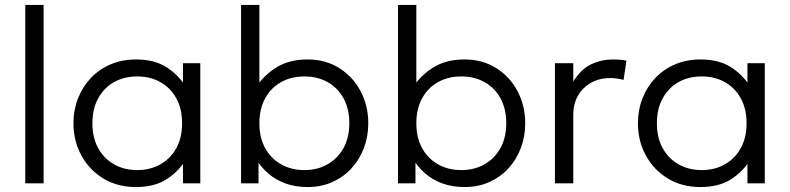

<svg xmlns="http://www.w3.org/2000/svg" viewBox="-20 -740 3190 775"><path d="M82 0V-720H156V0Z M528.5 15Q454 15 397.2 -19.5Q340.5 -54 308.5 -112.5Q276.5 -171 276.5 -242.5Q276.5 -296 294.8 -342.8Q313 -389.5 346.5 -425Q380 -460.5 426.5 -480.2Q473 -500 528.5 -500Q603.5 -500 652 -468.8Q700.5 -437.5 729.5 -390.5L718.5 -374.5V-485H788.5V0H718.5V-110.5L729.5 -94.5Q700.5 -47.5 652 -16.2Q603.5 15 528.5 15ZM534 -53.5Q586.5 -53.5 627.5 -76.8Q668.5 -100 691.8 -142.2Q715 -184.5 715 -242.5Q715 -300.5 691.8 -343Q668.5 -385.5 627.5 -408.5Q586.5 -431.5 534 -431.5Q481 -431.5 440.2 -408.5Q399.5 -385.5 376.2 -343Q353 -300.5 353 -242.5Q353 -184.5 376.2 -142.2Q399.5 -100 440.2 -76.8Q481 -53.5 534 -53.5Z M1222 15Q1171.5 15 1131.5 0.2Q1091.5 -14.5 1061.8 -40.8Q1032 -67 1012 -100.5L1023.5 -116.5V0H953V-720H1027V-371.5L1013.5 -388Q1045.5 -437 1096.8 -468.5Q1148 -500 1221.5 -500Q1294.5 -500 1349.8 -465Q1405 -430 1435.8 -371.5Q1466.5 -313 1466.5 -242.5Q1466.5 -189 1448.8 -142.2Q1431 -95.5 1398.5 -60.2Q1366 -25 1321.2 -5Q1276.5 15 1222 15ZM1208.5 -53.5Q1261.5 -53.5 1302.2 -76.8Q1343 -100 1366.5 -142.2Q1390 -184.5 1390 -242.5Q1390 -300.5 1366.8 -343Q1343.5 -385.5 1302.5 -408.5Q1261.5 -431.5 1208.5 -431.5Q1155.5 -431.5 1114.5 -408.5Q1073.5 -385.5 1050.2 -343Q1027 -300.5 1027 -242.5Q1027 -184.5 1050.2 -142.2Q1073.5 -100 1114.5 -76.8Q1155.5 -53.5 1208.5 -53.5Z M1855.5 15Q1805 15 1765 0.2Q1725 -14.5 1695.2 -40.8Q1665.5 -67 1645.5 -100.5L1657 -116.5V0H1586.5V-720H1660.5V-371.5L1647 -388Q1679 -437 1730.2 -468.5Q1781.5 -500 1855 -500Q1928 -500 1983.2 -465Q2038.5 -430 2069.2 -371.5Q2100 -313 2100 -242.5Q2100 -189 2082.2 -142.2Q2064.5 -95.5 2032 -60.2Q1999.5 -25 1954.8 -5Q1910 15 1855.5 15ZM1842 -53.5Q1895 -53.5 1935.8 -76.8Q1976.5 -100 2000 -142.2Q2023.5 -184.5 2023.5 -242.5Q2023.5 -300.5 2000.2 -343Q1977 -385.5 1936 -408.5Q1895 -431.5 1842 -431.5Q1789 -431.5 1748 -408.5Q1707 -385.5 1683.8 -343Q1660.5 -300.5 1660.5 -242.5Q1660.5 -184.5 1683.8 -142.2Q1707 -100 1748 -76.8Q1789 -53.5 1842 -53.5Z M2220 0V-485H2294V-411Q2325.5 -461.5 2366.8 -480.8Q2408 -500 2455 -500Q2468.5 -500 2482.2 -499Q2496 -498 2508.5 -495L2497 -417.5Q2483.5 -421 2470.2 -423Q2457 -425 2443.5 -425Q2378.5 -425 2336.2 -384Q2294 -343 2294 -276V0Z M2807 15Q2732.5 15 2675.8 -19.5Q2619 -54 2587 -112.5Q2555 -171 2555 -242.5Q2555 -296 2573.2 -342.8Q2591.5 -389.5 2625 -425Q2658.5 -460.5 2705 -480.2Q2751.5 -500 2807 -500Q2882 -500 2930.5 -468.8Q2979 -437.5 3008 -390.5L2997 -374.5V-485H3067V0H2997V-110.5L3008 -94.5Q2979 -47.5 2930.5 -16.2Q2882 15 2807 15ZM2812.5 -53.5Q2865 -53.5 2906 -76.8Q2947 -100 2970.2 -142.2Q2993.5 -184.5 2993.5 -242.5Q2993.5 -300.5 2970.2 -343Q2947 -385.5 2906 -408.5Q2865 -431.5 2812.5 -431.5Q2759.5 -431.5 2718.8 -408.5Q2678 -385.5 2654.8 -343Q2631.5 -300.5 2631.5 -242.5Q2631.5 -184.5 2654.8 -142.2Q2678 -100 2718.8 -76.8Q2759.5 -53.5 2812.5 -53.5Z"/></svg>

Font: Geologica Cursive ExtraLight
Style: Regular
Weight: 250
Designer: Sindre Bremnes, Frode Helland
Foundry: Monokrom Skriftforlag AS
Version: Version 1.010;gftools[0.9.28]